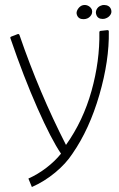

<svg xmlns="http://www.w3.org/2000/svg" viewBox="-20 -617 479 771"><path d="M271 0Q245 40 201.5 76Q158 112 108 134L94 100Q132 83 166.5 56.5Q201 30 225 0Q186 -57 130.5 -182.5Q75 -308 22 -463Q20 -468 25 -470L51 -480Q53 -481 55 -480Q57 -479 58 -477Q138 -244 245 -35Q314 -132 347.5 -252Q381 -372 379 -488Q379 -490 380.5 -491.5Q382 -493 384 -493L411 -496Q417 -496 417 -491Q419 -374 379 -236Q339 -98 271 0ZM398 -597Q391 -597 387 -595Q377 -592 371 -584Q365 -576 365 -566Q365 -563 367 -557Q373 -541 392 -541Q400 -541 404 -543Q416 -547 423 -557Q430 -567 426 -579Q423 -588 415.5 -592.5Q408 -597 398 -597ZM320 -597Q315 -597 309 -595Q298 -590 291.5 -578.5Q285 -567 289 -557Q295 -540 315 -540Q332 -540 342.5 -551.5Q353 -563 349 -578Q345 -587 337 -592Q329 -597 320 -597Z"/></svg>

Font: Vibes
Style: Regular
Weight: 400
Designer: AbdElmomen Kadhim
Version: Version 1.100